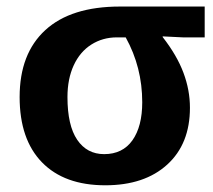

<svg xmlns="http://www.w3.org/2000/svg" viewBox="-20 -548 640 578"><path d="M551.8 -223.6Q551.8 -114.7 483.4 -52.5Q415 9.8 296.9 9.8Q173.8 9.8 106.4 -59.3Q39.1 -128.4 39.1 -255.9Q39.1 -386.7 116.5 -457.5Q193.8 -528.3 341.3 -528.3H596.2V-435.5H530.3L469.7 -438.5V-436.5Q512.7 -381.3 532.2 -329.1Q551.8 -276.9 551.8 -223.6ZM408.2 -240.2Q408.2 -345.7 358.4 -435.5H332Q289.1 -435.5 254.9 -413.8Q220.7 -392.1 201.9 -351.3Q183.1 -310.5 183.1 -255.9Q183.1 -170.4 212.4 -127.2Q241.7 -84 293.5 -84Q349.1 -84 378.7 -125.7Q408.2 -167.5 408.2 -240.2Z"/></svg>

Font: Cousine
Style: Bold
Weight: 700
Monospace: yes
Designer: Steve Matteson
Foundry: Ascender Corporation
Version: Version 1.20